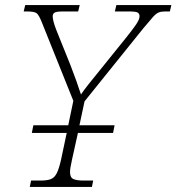

<svg xmlns="http://www.w3.org/2000/svg" viewBox="-20 -734 693 754"><path d="M97 0 102 -25H140Q165 -25 179.5 -30.5Q194 -36 203 -54Q212 -72 220 -108L242 -212H105L111 -242H248L268 -338L144 -647Q133 -675 124 -682Q115 -689 86 -689H73L79 -714H293L287 -689H226Q202 -689 194.5 -684.5Q187 -680 187 -670Q187 -652 202 -614L256 -480Q267 -452 279 -418.5Q291 -385 298 -363Q310 -381 328 -403.5Q346 -426 372 -458L476 -587Q499 -616 510 -631.5Q521 -647 524.5 -655.5Q528 -664 528 -670Q528 -680 521 -684.5Q514 -689 487 -689H431L437 -714H653L647 -689H628Q613 -689 603 -685Q593 -681 580 -666.5Q567 -652 543 -623L312 -336L292 -242H430L424 -212H286L263 -108Q255 -74 255 -58Q255 -37 268 -31Q281 -25 307 -25H346L341 0Z"/></svg>

Font: Noto Serif ExtraLight
Style: Italic
Weight: 200
Italic angle: -12°
Designer: Monotype Design Team
Foundry: Monotype Imaging Inc.
Version: Version 2.014; ttfautohint (v1.8.4.7-5d5b)